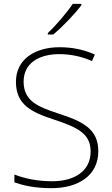

<svg xmlns="http://www.w3.org/2000/svg" viewBox="-20 -970 584 1000"><path d="M404 -943V-950H359C331 -907 271 -837 229 -798V-790H257C309 -833 371 -899 404 -943ZM492 -182C492 -299 410 -338 283 -379C177 -414 103 -444 103 -545C103 -643 186 -688 288 -688C343 -688 400 -678 459 -652L474 -686C416 -712 356 -724 290 -724C163 -724 63 -662 63 -544C63 -426 142 -386 259 -348C383 -307 452 -275 452 -181C452 -75 363 -26 252 -26C172 -26 107 -41 55 -61V-20C102 -4 160 10 249 10C385 10 492 -54 492 -182Z"/></svg>

Font: Noto Sans Malayalam ExtraLight
Style: Regular
Weight: 200
Designer: Jelle Bosma - Monotype Design Team
Foundry: Monotype Imaging Inc.
Version: Version 2.104